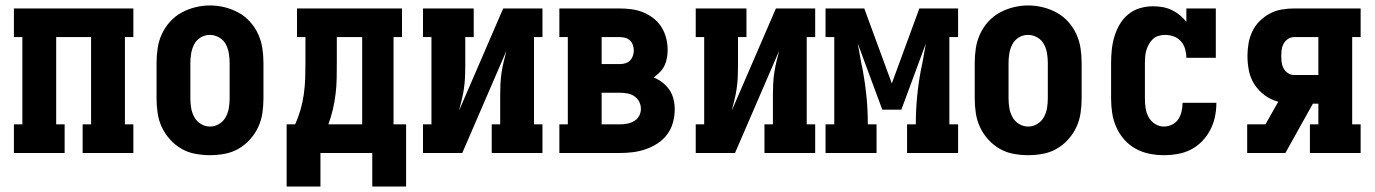

<svg xmlns="http://www.w3.org/2000/svg" viewBox="-20 -561 5040 704"><path d="M31 0V-105H62V-425H31V-530H469V-425H438V-105H469V0H283V-105H314V-425H186V-105H217V0Z M750 8Q723 8 696 3Q669 -2 645.5 -15.5Q622 -29 603.5 -49.5Q585 -70 573.5 -94.5Q562 -119 558 -146Q554 -173 554 -200V-330Q554 -357 558 -384Q562 -411 573.5 -436Q585 -461 603.5 -481.5Q622 -502 646 -515Q670 -528 696.5 -534.5Q723 -541 750 -541Q777 -541 803.5 -534.5Q830 -528 854 -515Q878 -502 896.5 -481.5Q915 -461 926.5 -436Q938 -411 942 -384Q946 -357 946 -330V-200Q946 -173 942 -146Q938 -119 926.5 -94.5Q915 -70 896.5 -49.5Q878 -29 854.5 -15.5Q831 -2 804 3Q777 8 750 8ZM750 -97Q768 -97 783.5 -106.5Q799 -116 807.5 -131.5Q816 -147 819 -164.5Q822 -182 822 -200V-330Q822 -348 819 -366Q816 -384 807.5 -399.5Q799 -415 783 -424Q767 -433 749 -433Q731 -433 715.5 -423.5Q700 -414 692 -398.5Q684 -383 681 -365.5Q678 -348 678 -330V-200Q678 -182 681 -164.5Q684 -147 692.5 -131.5Q701 -116 716.5 -106.5Q732 -97 750 -97Z M1031 123V-105H1062Q1074 -131 1082 -159Q1090 -187 1094 -215.5Q1098 -244 1099 -273Q1100 -302 1100 -331V-425H1069V-530H1454V-425H1423V-105H1469V123H1345V0H1155V123ZM1308 -105V-425H1215V-331Q1215 -303 1214.5 -274Q1214 -245 1210.5 -216.5Q1207 -188 1200.5 -160Q1194 -132 1184 -105Z M1531 0V-105H1562V-425H1531V-530H1717V-425H1686V-318Q1686 -297 1685 -276.5Q1684 -256 1681 -235.5Q1678 -215 1673 -195Q1668 -175 1663 -155L1825 -530H1969V-425H1938V-105H1969V0H1783V-105H1814V-212Q1814 -233 1815 -253.5Q1816 -274 1819 -294.5Q1822 -315 1827 -335Q1832 -355 1837 -375L1675 0Z M2031 0V-105H2062V-425H2031V-530H2252Q2274 -530 2296 -527Q2318 -524 2338 -516Q2358 -508 2376 -494Q2394 -480 2405.5 -461.5Q2417 -443 2422.5 -421.5Q2428 -400 2428 -378Q2428 -364 2425.5 -349Q2423 -334 2416.5 -320.5Q2410 -307 2399.5 -296.5Q2389 -286 2377 -277Q2394 -270 2409 -258.5Q2424 -247 2434.5 -231.5Q2445 -216 2449.5 -197.5Q2454 -179 2454 -160Q2454 -136 2447.5 -112Q2441 -88 2426.5 -68.5Q2412 -49 2391.5 -35.5Q2371 -22 2348 -14Q2325 -6 2301 -3Q2277 0 2252 0ZM2186 -326H2252Q2263 -326 2273 -329Q2283 -332 2290 -339Q2297 -346 2300.5 -356Q2304 -366 2304 -376Q2304 -386 2300.5 -396Q2297 -406 2289.5 -413Q2282 -420 2272 -422.5Q2262 -425 2252 -425H2186ZM2186 -105H2252Q2266 -105 2279.5 -107.5Q2293 -110 2305 -117Q2317 -124 2323.5 -136Q2330 -148 2330 -162Q2330 -176 2323.5 -188.5Q2317 -201 2305.5 -208.5Q2294 -216 2280 -218.5Q2266 -221 2252 -221H2186Z M2531 0V-105H2562V-425H2531V-530H2717V-425H2686V-318Q2686 -297 2685 -276.5Q2684 -256 2681 -235.5Q2678 -215 2673 -195Q2668 -175 2663 -155L2825 -530H2969V-425H2938V-105H2969V0H2783V-105H2814V-212Q2814 -233 2815 -253.5Q2816 -274 2819 -294.5Q2822 -315 2827 -335Q2832 -355 2837 -375L2675 0Z M3007 0V-105H3039V-425H3007V-530H3149L3250 -255L3351 -530H3493V-425H3461V-105H3493V0H3306V-105H3338V-106Q3338 -155 3342.5 -203.5Q3347 -252 3356 -301L3363 -335Q3366 -352 3369 -368.5Q3372 -385 3375 -402L3285 -159H3215L3125 -402Q3128 -385 3131 -368.5Q3134 -352 3137 -335L3144 -301Q3153 -252 3157.5 -203.5Q3162 -155 3162 -106V-105H3194V0Z M3750 8Q3723 8 3696 3Q3669 -2 3645.5 -15.5Q3622 -29 3603.5 -49.5Q3585 -70 3573.5 -94.5Q3562 -119 3558 -146Q3554 -173 3554 -200V-330Q3554 -357 3558 -384Q3562 -411 3573.5 -436Q3585 -461 3603.5 -481.5Q3622 -502 3646 -515Q3670 -528 3696.5 -534.5Q3723 -541 3750 -541Q3777 -541 3803.5 -534.5Q3830 -528 3854 -515Q3878 -502 3896.5 -481.5Q3915 -461 3926.5 -436Q3938 -411 3942 -384Q3946 -357 3946 -330V-200Q3946 -173 3942 -146Q3938 -119 3926.5 -94.5Q3915 -70 3896.5 -49.5Q3878 -29 3854.5 -15.5Q3831 -2 3804 3Q3777 8 3750 8ZM3750 -97Q3768 -97 3783.5 -106.5Q3799 -116 3807.5 -131.5Q3816 -147 3819 -164.5Q3822 -182 3822 -200V-330Q3822 -348 3819 -366Q3816 -384 3807.5 -399.5Q3799 -415 3783 -424Q3767 -433 3749 -433Q3731 -433 3715.5 -423.5Q3700 -414 3692 -398.5Q3684 -383 3681 -365.5Q3678 -348 3678 -330V-200Q3678 -182 3681 -164.5Q3684 -147 3692.5 -131.5Q3701 -116 3716.5 -106.5Q3732 -97 3750 -97Z M4247 8Q4220 8 4193.5 2.5Q4167 -3 4143.5 -16Q4120 -29 4102 -49.5Q4084 -70 4073 -95Q4062 -120 4058 -146.5Q4054 -173 4054 -200V-330Q4054 -354 4056.5 -378.5Q4059 -403 4066 -426.5Q4073 -450 4085.5 -471.5Q4098 -493 4117 -508.5Q4136 -524 4159.5 -531Q4183 -538 4208 -538Q4225 -538 4242.5 -535Q4260 -532 4276 -524.5Q4292 -517 4305.5 -506Q4319 -495 4330 -481V-530H4438V-349H4330Q4330 -365 4325.5 -381Q4321 -397 4310 -409.5Q4299 -422 4283.5 -427.5Q4268 -433 4252 -433Q4240 -433 4228 -429.5Q4216 -426 4207.5 -418Q4199 -410 4193 -399.5Q4187 -389 4183.5 -377.5Q4180 -366 4179 -354Q4178 -342 4178 -330V-200Q4178 -182 4180.5 -165Q4183 -148 4191 -132.5Q4199 -117 4214.5 -107Q4230 -97 4247 -97Q4263 -97 4277.5 -104Q4292 -111 4300.5 -124Q4309 -137 4312.5 -152.5Q4316 -168 4316 -183Q4316 -183 4316 -183.5Q4316 -184 4316 -184H4440Q4440 -184 4440 -183.5Q4440 -183 4440 -182Q4440 -157 4434.5 -131.5Q4429 -106 4417 -83.5Q4405 -61 4387 -42.5Q4369 -24 4346.5 -12.5Q4324 -1 4298.5 3.5Q4273 8 4247 8Z M4553 0V-105H4620L4667 -188Q4640 -195 4617.5 -211.5Q4595 -228 4580 -251Q4565 -274 4559.5 -301Q4554 -328 4554 -356Q4554 -379 4558 -402Q4562 -425 4572 -446Q4582 -467 4598.5 -483.5Q4615 -500 4635.5 -511Q4656 -522 4679 -526Q4702 -530 4725 -530H4969V-425H4938V-105H4969V0H4783V-105H4814V-181H4794L4693 0ZM4725 -286H4814V-425H4725Q4713 -425 4703 -418.5Q4693 -412 4687 -401.5Q4681 -391 4679.5 -379Q4678 -367 4678 -356Q4678 -344 4679.5 -332Q4681 -320 4687 -309.5Q4693 -299 4703 -292.5Q4713 -286 4725 -286Z"/></svg>

Font: Iosevka Slab Extrabold
Style: Regular
Weight: 800
Monospace: yes
Designer: Belleve Invis
Foundry: Belleve Invis
Version: Version 11.1.1; ttfautohint (v1.8.3)